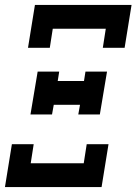

<svg xmlns="http://www.w3.org/2000/svg" viewBox="-21 -755 551 775"><path d="M394 -562 406 -639H192L180 -562H92L120 -735H510L482 -562ZM189 -293H102L131 -466H218L212 -428H318L324 -466H411L382 -293H295L302 -332H196ZM-1 0 27 -173H115L103 -96H317L329 -173H417L389 0Z"/></svg>

Font: Iosevka Curly Slab
Style: Bold Italic
Weight: 700
Italic angle: -9°
Monospace: yes
Designer: Belleve Invis
Foundry: Belleve Invis
Version: Version 22.1.2; ttfautohint (v1.8.4)